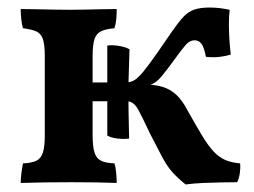

<svg xmlns="http://www.w3.org/2000/svg" viewBox="-20 -484 676 510"><path d="M35 2Q35 -10 37 -25Q39 -40 41 -50Q64 -51 76.5 -57Q89 -63 94 -79Q99 -95 99 -125V-334Q99 -365 94 -380Q89 -395 76.5 -400.5Q64 -406 41 -409Q38 -419 36.5 -433Q35 -447 35 -460Q50 -460 73 -459.5Q96 -459 120.5 -458.5Q145 -458 165 -458Q184 -458 206.5 -458.5Q229 -459 251 -459.5Q273 -460 290 -460Q290 -447 289 -434.5Q288 -422 284 -409Q261 -407 248.5 -401Q236 -395 231 -380Q226 -365 226 -334V-125Q226 -95 231 -79Q236 -63 248.5 -57Q261 -51 284 -50Q287 -41 288.5 -26Q290 -11 290 2Q268 1 236.5 0.5Q205 0 169 0Q134 0 97.5 0.5Q61 1 35 2ZM473 6Q452 -11 438 -26.5Q424 -42 411 -66.5Q398 -91 378 -130Q359 -171 347 -193Q335 -215 317 -215H215V-265H314Q326 -265 336 -270.5Q346 -276 360.5 -293.5Q375 -311 398 -344Q422 -379 438 -402Q454 -425 467 -439Q480 -453 496 -458.5Q512 -464 537 -464Q553 -464 567 -462Q581 -460 590 -458Q588 -441 588 -419.5Q588 -398 589.5 -376.5Q591 -355 593 -339Q580 -335 564 -333Q548 -331 527 -333Q522 -359 515 -368Q508 -377 497 -377Q484 -377 473.5 -365Q463 -353 442 -324Q423 -298 411.5 -284Q400 -270 390.5 -264Q381 -258 368 -256L364 -260Q393 -259 412.5 -253Q432 -247 448 -232.5Q464 -218 478 -191Q501 -150 517 -123.5Q533 -97 547.5 -81.5Q562 -66 578.5 -59Q595 -52 618 -50Q619 -38 617 -24Q615 -10 610 0Q592 0 568 0.5Q544 1 519.5 2Q495 3 473 6ZM323 -116Q309 -114 292 -116Q275 -118 265 -124V-363Q279 -365 296.5 -362Q314 -359 324 -353Q323 -318 322 -288.5Q321 -259 321 -239Q321 -219 321.5 -186Q322 -153 323 -116Z"/></svg>

Font: Vollkorn SemiBold
Style: Regular
Weight: 600
Designer: Friedrich Althausen
Foundry: Friedrich Althausen
Version: Version 5.000